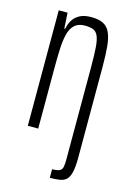

<svg xmlns="http://www.w3.org/2000/svg" viewBox="-110 -573 553 819"><g transform="rotate(15 166.0 -164.0)"><path d="M195 190V152Q217 152 227.5 147Q238 142 240.5 129.5Q243 117 243 96V-312Q243 -366 240.5 -398.5Q238 -431 230.5 -448Q223 -465 208.5 -470.5Q194 -476 172 -476Q143 -476 126.5 -460.5Q110 -445 103 -416.5Q96 -388 94.5 -348Q93 -308 93 -261V0H47V-510H86L90 -441H94Q98 -463 108.5 -480Q119 -497 138.5 -507.5Q158 -518 189 -518Q222 -518 242 -508Q262 -498 272.5 -475Q283 -452 286.5 -415Q290 -378 290 -324V77Q290 116 284.5 139.5Q279 163 268 173.5Q257 184 239 187Q221 190 195 190Z"/></g></svg>

Font: Saira UltraCondensed Light
Style: Regular
Weight: 300
Width: 1
Designer: Hector Gatti with collaboration of the Omnibus-Type team
Foundry: Omnibus-Type
Version: Version 1.101